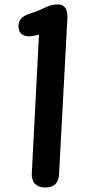

<svg xmlns="http://www.w3.org/2000/svg" viewBox="-20 -794 398 852"><path d="M242 -20 279 -712C281 -750 268 -772 243 -774C215 -776 194 -768 168 -755C152 -747 133 -740 114 -734C79 -723 61 -707 62 -675C63 -644 85 -628 125 -634C135 -636 144 -638 153 -640L121 -24C119 15 141 38 180 38H181C219 38 240 19 242 -20Z"/></svg>

Font: 寒蝉团圆体 Round
Style: Regular
Weight: 500
Designer: 寒蝉字型
Version: Version 2.700;Glyphs 3.1.1 (3135)